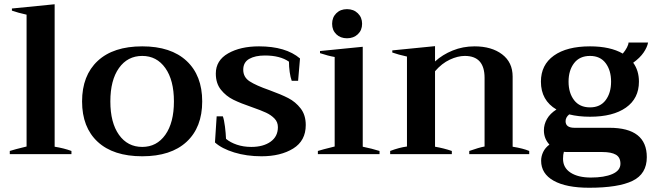

<svg xmlns="http://www.w3.org/2000/svg" viewBox="-20 -725 3084 903"><path d="M26 -15Q47 -22 105 -36V-656Q64 -665 36 -675V-685L237 -705V-35Q281 -28 316 -15V0H26Z M366 -248Q366 -370 439.5 -438.5Q513 -507 649 -507Q784 -507 857.5 -438.5Q931 -370 931 -248Q931 -126 857.5 -58Q784 10 649 10Q513 10 439.5 -58Q366 -126 366 -248ZM798 -248Q798 -348 757.5 -405Q717 -462 649 -462Q580 -462 539.5 -405Q499 -348 499 -248Q499 -148 539.5 -91Q580 -34 649 -34Q717 -34 757.5 -91Q798 -148 798 -248Z M991 -55 999 -178H1028Q1034 -162 1038 -130Q1042 -98 1043 -72Q1063 -55 1094 -44.5Q1125 -34 1162 -34Q1218 -34 1252.5 -58.5Q1287 -83 1287 -127Q1287 -151 1271 -167.5Q1255 -184 1231.5 -195Q1208 -206 1165 -221Q1112 -239 1077.5 -256Q1043 -273 1019 -303Q995 -333 995 -379Q995 -441 1053 -474Q1111 -507 1198 -507Q1324 -507 1391 -450L1382 -345H1352Q1346 -361 1342.5 -386Q1339 -411 1339 -435Q1297 -464 1226 -464Q1180 -464 1152 -448Q1124 -432 1124 -397Q1124 -362 1154 -342.5Q1184 -323 1247 -301Q1302 -281 1336 -263.5Q1370 -246 1394 -215Q1418 -184 1418 -137Q1418 -63 1359 -26.5Q1300 10 1210 10Q1140 10 1081.5 -8Q1023 -26 991 -55Z M1542 -613Q1542 -643 1561.5 -662.5Q1581 -682 1612 -682Q1643 -682 1663 -662.5Q1683 -643 1683 -613Q1683 -583 1663 -564Q1643 -545 1612 -545Q1581 -545 1561.5 -564Q1542 -583 1542 -613ZM1475 -15Q1493 -21 1554 -36V-457Q1524 -462 1485 -475V-485L1686 -505V-35Q1730 -26 1765 -15V0H1475Z M2469 -15V0H2187V-15Q2232 -31 2259 -36V-359Q2259 -462 2166 -462Q2133 -462 2095.5 -444.5Q2058 -427 2026 -390V-35Q2067 -28 2105 -15V0H1815V-15Q1857 -31 1894 -36V-459Q1853 -468 1825 -478V-488L2026 -508V-436Q2061 -468 2109 -487.5Q2157 -507 2212 -507Q2292 -507 2341.5 -469.5Q2391 -432 2391 -365V-35Q2441 -27 2469 -15Z M3022 14Q3022 93 2955 125.5Q2888 158 2751 158Q2643 158 2584 125Q2525 92 2525 31Q2525 10 2534.5 -10Q2544 -30 2564 -45Q2538 -73 2538 -112Q2538 -140 2552.5 -165.5Q2567 -191 2597 -210Q2524 -253 2524 -341Q2524 -420 2585 -463.5Q2646 -507 2755 -507Q2850 -507 2909 -473Q2921 -487 2928.5 -501.5Q2936 -516 2936 -525H3028Q3024 -503 3007 -478Q2990 -453 2958 -430Q2985 -393 2985 -341Q2985 -262 2924 -219Q2863 -176 2755 -176Q2701 -176 2657 -187Q2640 -173 2640 -155Q2640 -124 2682 -124H2846Q3022 -124 3022 14ZM2654 -341Q2654 -288 2680 -254Q2706 -220 2755 -220Q2803 -220 2828.5 -254Q2854 -288 2854 -341Q2854 -394 2828.5 -428Q2803 -462 2755 -462Q2706 -462 2680 -428Q2654 -394 2654 -341ZM2898 45Q2898 15 2876.5 2.5Q2855 -10 2813 -10H2652Q2638 -10 2632 -11Q2628 2 2628 22Q2628 64 2663.5 87Q2699 110 2759 110Q2822 110 2860 93.5Q2898 77 2898 45Z"/></svg>

Font: Trirong SemiBold
Style: Regular
Weight: 600
Designer: Katatrad Team
Foundry: CadsonDemak
Version: Version 1.001